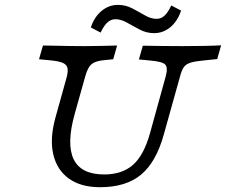

<svg xmlns="http://www.w3.org/2000/svg" viewBox="-20 -758 929 789"><path d="M391.1 11.3Q312.1 11.3 262.9 -24.2Q213.7 -59.7 198.8 -124.2Q183.9 -188.7 208.1 -275.8L254.8 -443.5Q260.5 -466.9 256.9 -480.2Q253.2 -493.5 236.3 -500.4Q219.4 -507.3 182.3 -510.5L140.3 -514.5L156.5 -571Q174.2 -571 203.2 -570.2Q232.3 -569.4 265.3 -569Q298.4 -568.5 326.6 -568.5H327.4H328.2Q349.2 -568.5 371.8 -569Q394.4 -569.4 417.3 -569.8Q440.3 -570.2 461.3 -571L445.2 -514.5L412.9 -511.3Q386.3 -508.9 371 -502.8Q355.6 -496.8 346.8 -483.5Q337.9 -470.2 330.6 -445.2L287.1 -290.3Q252.4 -166.1 282.7 -103.6Q312.9 -41.1 408.1 -41.1Q482.3 -41.1 527 -81Q571.8 -121 596.8 -212.1L661.3 -445.2Q671 -481.5 658.1 -493.5Q645.2 -505.6 592.7 -509.7L550.8 -513.7L566.9 -570.2Q606.5 -569.4 648.4 -569Q690.3 -568.5 730.6 -568.5Q778.2 -568.5 821.4 -569.4Q864.5 -570.2 888.7 -571.8L872.6 -515.3L818.5 -509.7Q783.1 -506.5 764.1 -500.8Q745.2 -495.2 735.9 -482.7Q726.6 -470.2 720.2 -445.2L653.2 -205.6Q621.8 -91.9 559.7 -40.3Q497.6 11.3 391.1 11.3ZM612.9 -621.8Q582.3 -621.8 554.4 -636.3Q526.6 -650.8 502 -664.9Q477.4 -679 454 -679Q436.3 -679 421.8 -666.1Q407.3 -653.2 393.5 -624.2L353.2 -645.2Q367.7 -688.7 397.6 -713.3Q427.4 -737.9 464.5 -737.9Q496 -737.9 523 -723.8Q550 -709.7 575 -695.2Q600 -680.6 623.4 -680.6Q641.9 -680.6 656 -693.5Q670.2 -706.5 683.9 -735.5L724.2 -714.5Q709.7 -671 680.2 -646.4Q650.8 -621.8 612.9 -621.8Z"/></svg>

Font: Playfair 5pt SemiExpanded Light
Style: Italic
Weight: 300
Width: 6
Italic angle: -15.6°
Designer: Claus Eggers Sørensen
Foundry: Claus Eggers Sørensen
Version: Version 2.203